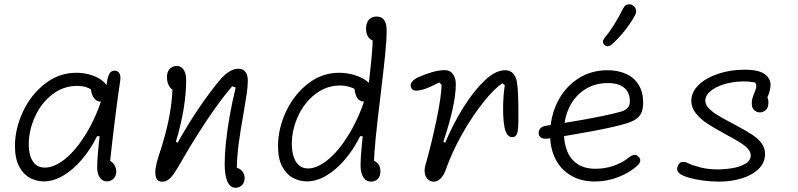

<svg xmlns="http://www.w3.org/2000/svg" viewBox="-20 -843 3760 905"><path d="M50.5 -155Q50.5 -235.5 87.8 -315.8Q125 -396 191.5 -448Q258 -500 340 -500Q378.5 -500 413.5 -488.2Q448.5 -476.5 470 -456Q491.5 -435.5 491.5 -410.5Q491.5 -392 482.8 -378Q474 -364 454.5 -364Q439 -364 428 -375.2Q417 -386.5 411.8 -404.5Q406.5 -422.5 406.5 -442.5H445V-401.5Q440.5 -404.5 436 -407Q411.5 -422.5 391.8 -430.2Q372 -438 342.5 -438Q278 -438 226 -397.5Q174 -357 144.8 -292.8Q115.5 -228.5 115.5 -161Q115.5 -113 134.5 -83Q153.5 -53 192 -53Q236 -53 286.5 -93.5Q337 -134 384 -209.8Q431 -285.5 463.5 -386.5H494L460.5 -201H437.5Q407.5 -140 366.2 -91.5Q325 -43 278.5 -15.5Q232 12 187 12Q153 12 122 -4Q91 -20 70.8 -57.5Q50.5 -95 50.5 -155ZM438 -53Q438 -107.5 453.5 -233.8Q469 -360 483 -448.5Q484 -453.5 484.5 -458.5Q488.5 -484 496.5 -497Q504.5 -510 520.5 -510Q531 -510 537.8 -503.8Q544.5 -497.5 546.8 -486.5Q549 -475.5 546.5 -461.5Q535 -387 520.8 -272Q506.5 -157 496.5 -59L483 -88Q496 -88 506.2 -80Q516.5 -72 522.2 -59.5Q528 -47 528 -34Q528 -13.5 515 -0.8Q502 12 484 12Q462.5 12 450.2 -6.5Q438 -25 438 -53Z M1039 -72Q1039 -114 1045 -172Q1051 -230 1062.8 -297Q1074.5 -364 1091 -431L1074 -436Q1016 -368 953 -273Q890 -178 843.5 -96.5L841.5 -93.5Q818 -52 804.2 -31Q790.5 -10 776.2 1.8Q762 13.5 745 13.5Q723.5 13.5 716.5 -4Q709.5 -21.5 713.2 -48.2Q717 -75 727.5 -106.5Q745.5 -160 758.5 -208.5Q775 -270 784.2 -330.5Q793.5 -391 793.5 -454.5L818.5 -412.5Q804.5 -412.5 792.8 -420.5Q781 -428.5 774 -443.8Q767 -459 767 -480.5Q767 -497.5 773.5 -509.2Q780 -521 790.8 -526.5Q801.5 -532 814 -532Q826.5 -532 836.2 -524.5Q846 -517 851.8 -502Q857.5 -487 857.5 -465Q857.5 -403 845.5 -329.2Q833.5 -255.5 809 -175L817 -170Q866 -257.5 917.5 -333.5Q969 -409.5 1014.5 -463.5Q1037.5 -491 1059.8 -505Q1082 -519 1103.5 -519Q1117.5 -519 1127.5 -512.8Q1137.5 -506.5 1142.8 -493.8Q1148 -481 1148 -461Q1148 -436 1143.2 -403Q1138.5 -370 1128.5 -312Q1113 -227.5 1104.5 -161.8Q1096 -96 1096 -30L1079.5 -54Q1097 -54 1109 -46.8Q1121 -39.5 1127 -28Q1133 -16.5 1133 -3Q1133 10.5 1127.2 20.8Q1121.5 31 1111.8 36.5Q1102 42 1090.5 42Q1064.5 42 1051.8 12.5Q1039 -17 1039 -72Z M1290.5 -153Q1290.5 -238 1328.8 -318.5Q1367 -399 1432.8 -449.5Q1498.5 -500 1577.5 -500Q1617 -500 1654.8 -488Q1692.5 -476 1716.5 -454.8Q1740.5 -433.5 1740.5 -407Q1740.5 -386.5 1728.8 -375.2Q1717 -364 1698.5 -364Q1672.5 -364 1661.2 -386Q1650 -408 1650 -442.5H1685V-401.5Q1673 -412.5 1657 -421.2Q1641 -430 1622.5 -435Q1604 -440 1584 -440Q1518 -440 1465.8 -399.2Q1413.5 -358.5 1384.5 -294.5Q1355.5 -230.5 1355.5 -164.5Q1355.5 -132 1363.5 -106Q1371.5 -80 1388.5 -64.5Q1405.5 -49 1432 -49Q1475.5 -49 1526.2 -90.5Q1577 -132 1624 -208.8Q1671 -285.5 1703.5 -386.5H1734L1708.5 -201H1677.5Q1647.5 -140 1606.2 -91.5Q1565 -43 1518.5 -15.5Q1472 12 1427 12Q1392.5 12 1361.5 -4.2Q1330.5 -20.5 1310.5 -57.5Q1290.5 -94.5 1290.5 -153ZM1679.5 -63Q1679.5 -102 1685.8 -164Q1692 -226 1706 -341.5Q1722 -478 1729.8 -555Q1737.5 -632 1737.5 -687.5L1752 -645.5Q1737 -650 1727 -657.2Q1717 -664.5 1711.2 -677Q1705.5 -689.5 1705.5 -708.5Q1705.5 -726.5 1711.8 -739.2Q1718 -752 1729.2 -758.5Q1740.5 -765 1755.5 -765Q1777.5 -765 1790 -749.5Q1802.5 -734 1802.5 -698Q1802.5 -654 1795.5 -585.5Q1788.5 -517 1773.5 -392.5Q1758.5 -269.5 1750.5 -189.8Q1742.5 -110 1742.5 -59L1722.5 -88Q1739 -88 1750.2 -81.2Q1761.5 -74.5 1767.2 -62.8Q1773 -51 1773 -35.5Q1773 -11 1760 1Q1747 13 1729 13Q1704.5 13 1692 -8.2Q1679.5 -29.5 1679.5 -63Z M1985 -63.5Q2013.5 -163 2037 -275.8Q2060.5 -388.5 2061.5 -443L2050.5 -454.5Q2027.5 -442.5 2006.2 -433Q1985 -423.5 1968.5 -419.5Q1947.5 -414.5 1934.5 -416.2Q1921.5 -418 1917 -432.5Q1912.5 -445.5 1922 -457.5Q1931.5 -469.5 1951 -478.5Q1982 -493 2016 -502.8Q2050 -512.5 2076.5 -512.5Q2102 -512.5 2115.2 -493.2Q2128.5 -474 2128.5 -446Q2128.5 -395 2112.5 -324.8Q2096.5 -254.5 2070 -175L2078 -170Q2115 -257.5 2163.5 -335.5Q2212 -413.5 2263.8 -462.8Q2315.5 -512 2361 -512Q2384 -512 2398 -497.2Q2412 -482.5 2416 -459.5Q2421 -430.5 2422.2 -390Q2423.5 -349.5 2423.5 -297Q2423.5 -293.5 2423.5 -289.5Q2423.5 -256 2421.8 -237Q2420 -218 2414.8 -208.2Q2409.5 -198.5 2400 -197Q2383.5 -194 2372.5 -207.2Q2361.5 -220.5 2357 -249Q2350.5 -287 2351.5 -342.8Q2352.5 -398.5 2359.5 -441L2348 -450.5Q2308.5 -424 2257.2 -359.5Q2206 -295 2158.2 -210.8Q2110.5 -126.5 2081.5 -43.5Q2071 -13.5 2052.8 2Q2034.5 17.5 2014 12Q1999 7.5 1991 -4.2Q1983 -16 1981.8 -31.8Q1980.5 -47.5 1985 -63.5Z M2573 -208Q2573 -291.5 2607.2 -361Q2641.5 -430.5 2703 -471.2Q2764.5 -512 2843.5 -512Q2893.5 -512 2931.5 -494.5Q2969.5 -477 2990.5 -442.8Q3011.5 -408.5 3011.5 -359.5Q3011.5 -330.5 3003.5 -312.2Q2995.5 -294 2978.8 -282.2Q2962 -270.5 2933 -261.5Q2879 -244.5 2762.5 -223Q2646 -201.5 2564 -190Q2542.5 -187 2530.8 -194Q2519 -201 2519 -216Q2519 -229 2527.2 -238.2Q2535.5 -247.5 2554.5 -250.5Q2589.5 -255.5 2632.8 -262.5Q2676 -269.5 2719 -277Q2776 -287 2825 -297.2Q2874 -307.5 2904 -316Q2922.5 -321 2932.5 -329.2Q2942.5 -337.5 2945.8 -346.5Q2949 -355.5 2949 -366Q2949 -391.5 2938.2 -410.5Q2927.5 -429.5 2904.2 -440.5Q2881 -451.5 2845 -451.5Q2784 -451.5 2736.8 -421.2Q2689.5 -391 2663.8 -338Q2638 -285 2638 -219.5Q2638 -169 2653.5 -130.5Q2669 -92 2702.2 -69.8Q2735.5 -47.5 2787.5 -47.5Q2830.5 -47.5 2871 -61.2Q2911.5 -75 2941.5 -98.5Q2951.5 -106.5 2958.5 -110Q2965.5 -113.5 2972.8 -113.2Q2980 -113 2987.5 -106.5Q2999 -97 2997.8 -85.2Q2996.5 -73.5 2984.5 -62.5Q2950 -30.5 2896 -9Q2842 12.5 2783.5 12.5Q2720 12.5 2672.5 -14.8Q2625 -42 2599 -92Q2573 -142 2573 -208ZM2869 -638Q2900 -667 2927 -701.5Q2954 -736 2972.5 -769.5Q2980.5 -784.5 2977.5 -797.2Q2974.5 -810 2963 -817.5Q2956 -822 2947.2 -822.8Q2938.5 -823.5 2930.5 -818.8Q2922.5 -814 2917 -803Q2875.5 -719.5 2831.5 -666.5Q2822 -655 2822 -646.2Q2822 -637.5 2830 -630.5Q2835.5 -625.5 2842 -625Q2848.5 -624.5 2855.2 -628Q2862 -631.5 2869 -638Z M3185.5 -23.5Q3173 -33 3171.8 -44.2Q3170.5 -55.5 3180 -69.5Q3187 -80 3199 -80Q3211 -80 3225 -73Q3246 -63 3282 -53.8Q3318 -44.5 3363 -44.5Q3397 -44.5 3432.5 -50.5Q3468 -56.5 3493.2 -71.2Q3518.5 -86 3518.5 -110.5Q3518.5 -128 3503.5 -143.8Q3488.5 -159.5 3458 -177.5Q3441.5 -187 3433.5 -191.5Q3425.5 -196 3409.5 -205L3390.5 -215.5Q3342.5 -241.5 3312 -261.8Q3281.5 -282 3260 -308.8Q3238.5 -335.5 3238.5 -368Q3238.5 -409 3273 -442.5Q3307.5 -476 3365.2 -495.2Q3423 -514.5 3488.5 -514.5Q3558.5 -514.5 3586.5 -492.2Q3614.5 -470 3611.8 -437.2Q3609 -404.5 3589.5 -368.5L3578 -402Q3589 -397 3595.5 -386.8Q3602 -376.5 3602 -359.5Q3602 -330.5 3582.5 -319Q3563 -307.5 3543.2 -318Q3523.5 -328.5 3523.5 -354.5Q3523.5 -369.5 3526.8 -380.8Q3530 -392 3536.5 -407Q3542 -420.5 3544 -429Q3546 -437.5 3543.5 -447.5L3538.5 -454.5Q3484 -464 3429.2 -454.5Q3374.5 -445 3339.5 -421.2Q3304.5 -397.5 3304.5 -369Q3304.5 -350.5 3320 -333.8Q3335.5 -317 3357.8 -303Q3380 -289 3419 -268.5Q3426 -264.5 3433.5 -260.8Q3441 -257 3448 -253L3460 -246.5Q3505.5 -221.5 3530 -205Q3554.5 -188.5 3570.2 -167Q3586 -145.5 3586 -117Q3586 -76.5 3556 -47Q3526 -17.5 3476.5 -2.2Q3427 13 3369.5 13Q3330 13 3292 7.8Q3254 2.5 3225.5 -6Q3197 -14.5 3185.5 -23.5Z"/></svg>

Font: Monaspace Radon Var
Style: Regular
Weight: 400
Designer: Riley Cran and the Lettermatic Team
Version: Version 1.000 (Monaspace Radon Var)